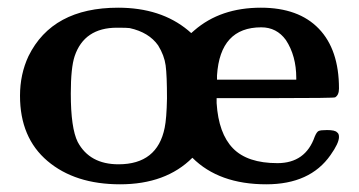

<svg xmlns="http://www.w3.org/2000/svg" viewBox="-20 -473 934 499"><path d="M292 6Q175 6 103.5 -54.5Q32 -115 32 -224Q32 -280 54 -327Q116 -453 287 -453Q398 -453 469 -394L477 -387L485 -394Q553 -453 658 -453Q756 -453 808.5 -398.5Q861 -344 861 -243Q861 -226 851 -220Q847 -218 695 -218H543V-205Q548 -126 585.5 -87.5Q623 -49 701 -49Q774 -49 798 -118Q803 -130 808 -132.5Q813 -135 830 -135Q851 -135 856 -129Q861 -126 861 -117Q861 -101 839 -70Q786 6 672 6Q549 6 480 -63Q411 6 292 6ZM317 -400Q311 -401 284 -401Q199 -401 174 -327Q164 -297 164 -230Q164 -140 182 -104Q213 -46 288 -46Q389 -46 408 -141Q413 -165 414 -217Q414 -277 410.5 -303Q407 -329 391 -355Q367 -389 317 -400ZM659 -402Q552 -402 544 -277V-266H750V-270Q750 -328 723 -369Q699 -402 659 -402Z"/></svg>

Font: KaTeX_Main
Style: Bold
Weight: 700
Version: Version 1.1; ttfautohint (v1.3)